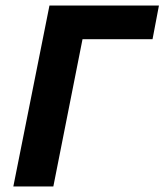

<svg xmlns="http://www.w3.org/2000/svg" viewBox="-20 -671 592 691"><path d="M28 0H172L277 -530H529L552 -651H158Z"/></svg>

Font: Source Sans Pro
Style: Bold Italic
Weight: 700
Italic angle: -11°
Designer: Paul D. Hunt
Foundry: Adobe Systems Incorporated
Version: Version 3.006;hotconv 1.0.111;makeotfexe 2.5.65597